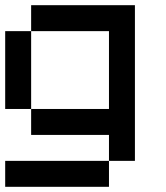

<svg xmlns="http://www.w3.org/2000/svg" viewBox="-20 -620 640 740"><path d="M0 100V0H400V100ZM0 -200V-500H100V-200ZM100 -200H400V-500H100V-600H500V0H400V-100H100Z"/></svg>

Font: Galmuri9 Regular
Style: Regular
Weight: 400
Designer: Lee Minseo (quiple)
Version: Version 2.399;hotconv 1.1.1;makeotfexe 2.6.0 DEVELOPMENT